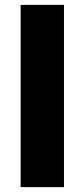

<svg xmlns="http://www.w3.org/2000/svg" viewBox="-20 -770 343 790"><path d="M64.9 -750H243.2V0H64.9Z"/></svg>

Font: Messapia Bold
Style: Regular
Weight: 400
Designer: Luca Marsano
Foundry: Collletttivo
Version: Version 1.000;FEAKit 1.0